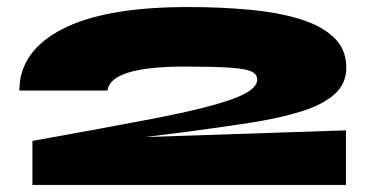

<svg xmlns="http://www.w3.org/2000/svg" viewBox="-20 -525 1043 545"><path d="M503 -150 392 -136 962 -155V0H72V-125Q285 -163 426.5 -190.5Q568 -218 639 -243.5Q710 -269 710 -299Q710 -315 693 -322.5Q676 -330 631.5 -333Q587 -336 504 -336Q294 -336 285 -268H35Q35 -379 156 -442Q277 -505 513 -505Q606 -505 687.5 -497.5Q769 -490 831 -471Q893 -452 928 -418.5Q963 -385 963 -333Q963 -287 929 -257Q895 -227 833 -208Q771 -189 687 -176Q603 -163 503 -150Z"/></svg>

Font: Syne ExtraBold
Style: Regular
Weight: 800
Designer: Lucas Descroix
Foundry: Bonjour Monde
Version: Version 2.200; ttfautohint (v1.8.4)